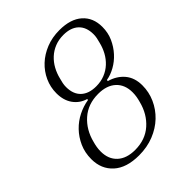

<svg xmlns="http://www.w3.org/2000/svg" viewBox="-203 -827 956 956"><g transform="rotate(-45 275.0 -349.0)"><path d="M218 12Q130 12 83 -30.5Q36 -73 36 -143Q36 -189 53 -227Q70 -265 97.5 -293.5Q125 -322 160 -339.5Q195 -357 232 -363L234 -369Q193 -381 169 -414.5Q145 -448 145 -498Q145 -541 162.5 -579.5Q180 -618 211 -647Q242 -676 284.5 -693Q327 -710 378 -710Q456 -710 498.5 -672.5Q541 -635 541 -570Q541 -529 525.5 -494.5Q510 -460 485.5 -433Q461 -406 430.5 -389Q400 -372 370 -367L369 -360Q418 -346 447 -311.5Q476 -277 476 -223Q476 -176 457 -133.5Q438 -91 404 -58.5Q370 -26 322.5 -7Q275 12 218 12ZM223 -21Q295 -21 343 -63.5Q391 -106 408 -174Q412 -188 414.5 -202.5Q417 -217 417 -233Q417 -287 383.5 -318Q350 -349 290 -349Q218 -349 170 -306.5Q122 -264 105 -196Q101 -182 98.5 -167.5Q96 -153 96 -137Q96 -83 129.5 -52Q163 -21 223 -21ZM310 -382Q343 -382 370.5 -393Q398 -404 419 -423.5Q440 -443 454 -468.5Q468 -494 475 -523Q479 -537 481.5 -549.5Q484 -562 484 -575Q484 -625 455.5 -652Q427 -679 375 -679Q342 -679 314.5 -668Q287 -657 266 -637.5Q245 -618 231 -592.5Q217 -567 210 -538Q206 -524 203.5 -511.5Q201 -499 201 -486Q201 -436 229.5 -409Q258 -382 310 -382Z"/></g></svg>

Font: IBM Plex Serif Light
Style: Italic
Weight: 300
Italic angle: -14°
Designer: Mike Abbink, Paul van der Laan, Pieter van Rosmalen
Foundry: Bold Monday
Version: Version 3.001